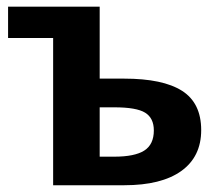

<svg xmlns="http://www.w3.org/2000/svg" viewBox="-20 -548 640 568"><path d="M347.2 -315.4Q461.9 -315.4 518.6 -279.3Q575.2 -243.2 575.2 -163.1Q575.2 -84.5 516.4 -42.2Q457.5 0 347.7 0H137.2V-435.5H3.9V-528.3H274.9V-315.4ZM274.9 -84.5H317.9Q378.4 -84.5 406.7 -102.5Q435.1 -120.6 435.1 -162.1Q435.1 -198.7 409.4 -214.6Q383.8 -230.5 318.4 -230.5H274.9Z"/></svg>

Font: Cousine
Style: Bold
Weight: 700
Monospace: yes
Designer: Steve Matteson
Foundry: Ascender Corporation
Version: Version 1.20